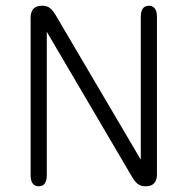

<svg xmlns="http://www.w3.org/2000/svg" viewBox="-20 -643 659 671"><path d="M115.5 8Q87 8 87 -31.5V-581.5Q87 -602 97.2 -612.5Q107.5 -623 126.5 -623H128Q144 -623 154.5 -614.8Q165 -606.5 174 -591L472 -85V-583.5Q472 -623 500.5 -623Q513.5 -623 521 -613.5Q528.5 -604 528.5 -583.5V-33.5Q528.5 -13.5 518.8 -2.8Q509 8 489.5 8H488Q472 8 461.5 -0.2Q451 -8.5 442 -24L143.5 -532V-31.5Q143.5 8 115.5 8Z"/></svg>

Font: Sono ExtraLight Monospace Light
Style: Regular
Weight: 300
Version: Version 2.112